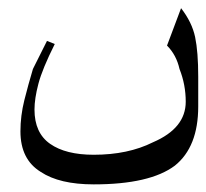

<svg xmlns="http://www.w3.org/2000/svg" viewBox="-20 -415 517 481"><path d="M476.6 -148.4Q476.6 -46.9 418 0Q355.5 46.9 214.8 46.9Q128.9 46.9 82 15.6Q31.2 -15.6 31.2 -85.9Q31.2 -125 41 -164.1Q50.8 -203.1 62.5 -242.2Q74.2 -265.6 97.7 -312.5L117.2 -304.7Q85.9 -242.2 76.2 -205.1Q66.4 -168 66.4 -140.6Q66.4 -82 105.5 -54.7Q144.5 -27.3 214.8 -27.3Q300.8 -27.3 363.3 -58.6Q445.3 -93.8 445.3 -160.2Q445.3 -203.1 429.7 -242.2Q421.9 -277.3 398.4 -300.8L433.6 -394.5Q460.9 -359.4 468.8 -322.3Q476.6 -285.2 476.6 -222.7Z"/></svg>

Font: 和音 by 宁静之雨，公众号njzyshare
Style: Regular
Weight: 400
Designer: Steve Matteson
Foundry: Ascender Corporation
Version: Version 6.00;June 8, 2018;FontCreator 11.0.0.2388 32-bit